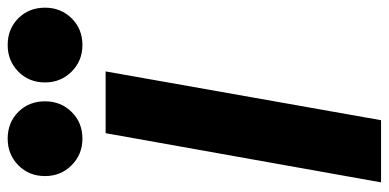

<svg xmlns="http://www.w3.org/2000/svg" viewBox="-270 -718 989 488"><g transform="rotate(-90 224.0 -474.5)"><path d="M4 0 129 -700H286L162 0ZM353 -759Q313 -759 285.5 -786.5Q258 -814 258 -854Q258 -895 285.5 -922Q313 -949 353 -949Q394 -949 421 -922Q448 -895 448 -854Q448 -814 421 -786.5Q394 -759 353 -759ZM115 -759Q75 -759 47.5 -786.5Q20 -814 20 -854Q20 -895 47.5 -922Q75 -949 115 -949Q156 -949 183 -922Q210 -895 210 -854Q210 -814 183 -786.5Q156 -759 115 -759Z"/></g></svg>

Font: Rethink Sans ExtraBold
Style: Italic
Weight: 800
Italic angle: -10°
Designer: The Rethink Sans project authors (Hans Thiessen). DM Sans designed by Colophon Foundry.
Foundry: Rethink Communications LLC
Version: Version 1.001